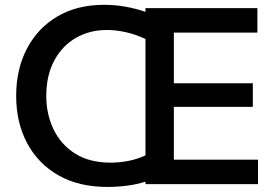

<svg xmlns="http://www.w3.org/2000/svg" viewBox="-20 -746 1120 778"><path d="M415 11.5Q299 11.5 216.5 -35.8Q134 -83 89.8 -166.2Q45.5 -249.5 45.5 -357.5Q45.5 -465 88.8 -548.2Q132 -631.5 212 -679Q292 -726.5 401.5 -726.5Q448 -726.5 490.8 -718.5Q533.5 -710.5 569.5 -698V-713H1023V-614H684.5V-408.5H1004.5V-313H684.5V-99H1025.5V0H569.5V-10Q533.5 1.5 493.8 6.5Q454 11.5 415 11.5ZM167.5 -357Q167.5 -283.5 197 -222Q226.5 -160.5 284.2 -123.8Q342 -87 427.5 -87Q463.5 -87 499.2 -93.8Q535 -100.5 569.5 -116.5V-588Q527 -607.5 488 -616Q449 -624.5 413 -624.5Q343 -624.5 287.5 -592.5Q232 -560.5 199.8 -500.5Q167.5 -440.5 167.5 -357Z"/></svg>

Font: Heraclito Medium
Style: Regular
Weight: 500
Designer: Kostas Bartsokas (font) & Cristiano Sobral (main changes)
Foundry: Kostas Bartsokas (font) & Cristiano Sobral (main changes)
Version: Version 1.00;July 8, 2020;FontCreator 13.0.0.2655 64-bit